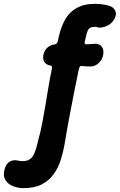

<svg xmlns="http://www.w3.org/2000/svg" viewBox="-117 -736 621 996"><path d="M5 240Q-24 240 -51 229Q-78 218 -90.5 194.5Q-103 171 -91 135Q-82 110 -64 101Q-46 92 -24 97Q-14 100 0 100Q34 100 50.5 78Q67 56 79 0Q94 -53 103 -101.5Q112 -150 119.5 -195Q127 -240 134.5 -285.5Q142 -331 152 -378Q154 -384 152.5 -389.5Q151 -395 146 -396Q134 -397 124 -403.5Q114 -410 109.5 -422Q105 -434 108 -450Q113 -476 130 -490Q147 -504 169 -506Q176 -508 179 -513Q182 -518 183 -524Q188 -548 195.5 -574Q203 -600 215.5 -625Q228 -650 248.5 -670.5Q269 -691 300 -703.5Q331 -716 374 -716Q416 -716 449 -706Q471 -700 480.5 -681Q490 -662 477 -639Q465 -615 440.5 -603Q416 -591 394 -593Q386 -595 382.5 -596.5Q379 -598 369 -596Q353 -596 345 -587.5Q337 -579 332.5 -561.5Q328 -544 322 -517Q321 -512 323.5 -509Q326 -506 329 -506Q341 -506 353.5 -507.5Q366 -509 376 -509Q401 -509 412 -492.5Q423 -476 418 -450Q413 -426 394.5 -408.5Q376 -391 351 -391Q339 -391 328.5 -392Q318 -393 305 -394Q301 -395 297.5 -390Q294 -385 292 -378Q278 -311 265.5 -247Q253 -183 241 -119.5Q229 -56 218 12Q211 53 198 94Q185 135 161 168Q137 201 99.5 220.5Q62 240 5 240Z"/></svg>

Font: Winky Sans SemiBold
Style: Regular
Weight: 600
Designer: Simon Atzbach
Foundry: typofactur
Version: Version 1.205